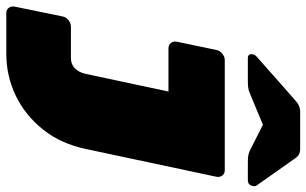

<svg xmlns="http://www.w3.org/2000/svg" viewBox="-282 -600 995 624"><g transform="rotate(90 216.0 -287.5)"><path d="M-55 190Q-65 190 -71 182Q-77 174 -75 163L-43 7Q-41 -4 -31 -12Q-21 -20 -10 -20H91Q106 -20 116.5 -26Q127 -32 134 -43.5Q141 -55 144 -70L201 -337H60Q49 -337 43 -345Q37 -353 39 -364L66 -493Q68 -504 78 -512Q88 -520 99 -520H457Q468 -520 474 -512Q480 -504 478 -493L388 -70Q371 12 325 70Q279 128 215 159Q151 190 78 190ZM93 -595Q77 -595 80 -611Q82 -619 88 -624L226 -746Q238 -757 247 -761Q256 -765 267 -765H387Q398 -765 405.5 -761Q413 -757 420 -746L506 -624Q510 -619 508 -611Q505 -595 489 -595H431Q421 -595 411.5 -596Q402 -597 392 -602L309 -644L208 -602Q197 -597 187 -596Q177 -595 167 -595Z"/></g></svg>

Font: Rubik Black
Style: Italic
Weight: 900
Italic angle: -12°
Designer: Hubert and Fischer
Foundry: Hubert and Fischer
Version: Version 2.300;gftools[0.9.30]